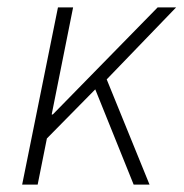

<svg xmlns="http://www.w3.org/2000/svg" viewBox="-20 -500 497 520"><path d="M40 0 137 -480H178L120 -190H123L407 -480H457L269 -285L385 0H342L238 -258L107 -125L82 0Z"/></svg>

Font: Source Sans 3 Light
Style: Italic
Weight: 300
Italic angle: -11°
Designer: Paul D. Hunt
Foundry: Adobe
Version: Version 3.046;hotconv 1.0.118;makeotfexe 2.5.65603